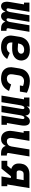

<svg xmlns="http://www.w3.org/2000/svg" viewBox="1507 -2085 586 3640"><g transform="rotate(90 1800.0 -265.0)"><path d="M96 8Q78 8 62 1Q46 -6 35.5 -19.5Q25 -33 20 -49.5Q15 -66 13.5 -84Q12 -102 13.5 -120Q15 -138 18 -157L63 -427H29V-530H204L139 -136Q138 -129 138 -121.5Q138 -114 141 -108Q144 -102 150 -98.5Q156 -95 163 -95Q172 -95 179 -100.5Q186 -106 190.5 -113.5Q195 -121 198 -129Q201 -137 203.5 -145Q206 -153 208 -161Q210 -169 211 -177L269 -530H394L328 -136Q327 -129 327.5 -121.5Q328 -114 330.5 -108Q333 -102 339 -98.5Q345 -95 353 -95Q361 -95 368 -100.5Q375 -106 379.5 -113.5Q384 -121 387.5 -129Q391 -137 393 -145Q395 -153 397 -161Q399 -169 400 -177L459 -530H583L516 -129Q515 -122 516 -115.5Q517 -109 521 -104Q525 -99 531.5 -97Q538 -95 545 -95H564V8H528Q505 8 483 4.5Q461 1 442 -9.5Q423 -20 409.5 -37Q396 -54 392 -75Q384 -59 374 -43.5Q364 -28 350 -16Q336 -4 319 2Q302 8 285 8Q268 8 252.5 1.5Q237 -5 226.5 -17Q216 -29 211 -45Q206 -61 204 -78Q196 -61 186 -45.5Q176 -30 162 -17.5Q148 -5 130.5 1.5Q113 8 96 8Z M877 8Q852 8 827 5.5Q802 3 779 -4.5Q756 -12 736 -24Q716 -36 700 -53Q684 -70 673.5 -91Q663 -112 658 -135.5Q653 -159 654 -184Q655 -209 660 -234L678 -344Q682 -372 692 -398.5Q702 -425 719.5 -449Q737 -473 761 -491Q785 -509 812 -519.5Q839 -530 866.5 -534Q894 -538 922 -538Q950 -538 977.5 -534Q1005 -530 1029.5 -520Q1054 -510 1074.5 -493.5Q1095 -477 1107.5 -453.5Q1120 -430 1125 -403Q1130 -376 1125 -348Q1121 -324 1109.5 -301Q1098 -278 1079.5 -260.5Q1061 -243 1038.5 -231Q1016 -219 991.5 -212.5Q967 -206 943.5 -204Q920 -202 896 -202Q868 -202 840.5 -203Q813 -204 785 -207Q783 -186 786.5 -165Q790 -144 802.5 -128.5Q815 -113 835 -106.5Q855 -100 877 -100Q892 -100 907 -103Q922 -106 936.5 -113Q951 -120 962.5 -131.5Q974 -143 983 -156L1098 -108Q1081 -80 1055.5 -57Q1030 -34 1000.5 -19Q971 -4 939.5 2Q908 8 877 8ZM910 -308Q924 -308 938 -310.5Q952 -313 964.5 -320Q977 -327 986.5 -339Q996 -351 998 -365Q1000 -380 994.5 -393.5Q989 -407 977.5 -415.5Q966 -424 951 -427Q936 -430 921 -430Q901 -430 880 -423.5Q859 -417 842.5 -402Q826 -387 817.5 -367Q809 -347 805 -326L803 -315Q816 -313 829.5 -312.5Q843 -312 856.5 -311.5Q870 -311 883.5 -309.5Q897 -308 910 -308Z M1470 8Q1445 8 1421 5Q1397 2 1374.5 -5Q1352 -12 1332 -24.5Q1312 -37 1297 -54Q1282 -71 1272 -92Q1262 -113 1257.5 -136.5Q1253 -160 1254 -185Q1255 -210 1260 -234L1278 -344Q1282 -371 1291.5 -397.5Q1301 -424 1318 -447.5Q1335 -471 1358 -489Q1381 -507 1407.5 -518Q1434 -529 1461 -533.5Q1488 -538 1515 -538Q1545 -538 1574.5 -533.5Q1604 -529 1631.5 -522Q1659 -515 1686 -504.5Q1713 -494 1738 -482L1716 -349H1600L1610 -409Q1588 -417 1564.5 -422.5Q1541 -428 1517 -428Q1504 -428 1490.5 -425Q1477 -422 1465 -415.5Q1453 -409 1442.5 -399Q1432 -389 1425 -377Q1418 -365 1414 -352Q1410 -339 1408 -326L1390 -216Q1386 -195 1387.5 -173.5Q1389 -152 1399.5 -135Q1410 -118 1429 -110Q1448 -102 1470 -102Q1487 -102 1504.5 -107Q1522 -112 1537 -123.5Q1552 -135 1563 -150.5Q1574 -166 1581 -183L1704 -143Q1689 -109 1664.5 -79Q1640 -49 1608.5 -29Q1577 -9 1541 -0.5Q1505 8 1470 8Z M1792 0 1863 -427H1829V-530H2004L1996 -478Q2004 -491 2013.5 -502.5Q2023 -514 2035.5 -522Q2048 -530 2062 -534Q2076 -538 2090 -538Q2107 -538 2122.5 -531.5Q2138 -525 2148.5 -513Q2159 -501 2164.5 -485Q2170 -469 2172 -452Q2179 -469 2189 -484.5Q2199 -500 2213 -512.5Q2227 -525 2244.5 -531.5Q2262 -538 2279 -538Q2297 -538 2313.5 -531Q2330 -524 2340 -510.5Q2350 -497 2355 -480.5Q2360 -464 2361.5 -446Q2363 -428 2361.5 -410Q2360 -392 2357 -373L2312 -103H2346V0H2171L2236 -394Q2237 -401 2237 -408.5Q2237 -416 2234 -422Q2231 -428 2225 -431.5Q2219 -435 2212 -435Q2204 -435 2196.5 -429.5Q2189 -424 2184.5 -416.5Q2180 -409 2177 -401Q2174 -393 2171.5 -385Q2169 -377 2167.5 -369Q2166 -361 2164 -353L2106 0H1982L2047 -394Q2048 -401 2048 -408.5Q2048 -416 2045 -422Q2042 -428 2036 -431.5Q2030 -435 2022 -435Q2014 -435 2007 -429.5Q2000 -424 1995.5 -416.5Q1991 -409 1988 -401Q1985 -393 1982.5 -385Q1980 -377 1978 -369Q1976 -361 1975 -353L1917 0Z M2614 8Q2586 8 2559.5 -0.5Q2533 -9 2513 -27Q2493 -45 2481 -69.5Q2469 -94 2464.5 -121Q2460 -148 2461.5 -177Q2463 -206 2468 -234L2498 -420H2465V-530H2650L2598 -216Q2596 -203 2595 -190Q2594 -177 2595.5 -164.5Q2597 -152 2601 -140Q2605 -128 2613.5 -119Q2622 -110 2634 -106Q2646 -102 2659 -102Q2676 -102 2693.5 -108Q2711 -114 2725 -126Q2739 -138 2746.5 -155Q2754 -172 2757 -189L2813 -530H2946L2881 -136Q2880 -129 2881 -122.5Q2882 -116 2886 -111Q2890 -106 2896.5 -104Q2903 -102 2909 -102H2929V8H2891Q2867 8 2843.5 4Q2820 0 2800 -11Q2780 -22 2766 -40Q2752 -58 2747 -81Q2738 -62 2724.5 -45Q2711 -28 2693.5 -15Q2676 -2 2655 3Q2634 8 2614 8Z M3029 0V-110H3121L3182 -185Q3153 -194 3130 -212Q3107 -230 3094.5 -255.5Q3082 -281 3080 -312Q3078 -343 3083 -374Q3086 -396 3093.5 -417.5Q3101 -439 3115 -458Q3129 -477 3148.5 -491.5Q3168 -506 3189.5 -514.5Q3211 -523 3233 -526.5Q3255 -530 3277 -530H3546L3477 -110H3510V0H3325L3355 -178H3320L3177 0ZM3248 -288H3373L3395 -420H3277Q3265 -420 3253 -415.5Q3241 -411 3232.5 -401.5Q3224 -392 3219.5 -380.5Q3215 -369 3213 -357Q3211 -345 3211 -333.5Q3211 -322 3214.5 -311.5Q3218 -301 3227 -294.5Q3236 -288 3248 -288Z"/></g></svg>

Font: Iosevka Curly Slab XBdEx
Style: Italic
Weight: 800
Width: 7
Italic angle: -9°
Monospace: yes
Designer: Belleve Invis
Foundry: Belleve Invis
Version: Version 11.1.0; ttfautohint (v1.8.3)